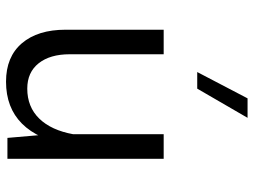

<svg xmlns="http://www.w3.org/2000/svg" viewBox="-120 -697 821 621"><g transform="rotate(90 290.5 -386.5)"><path d="M493.6 -505.4H414V-139L426 0H493.6ZM76.1 -188.3Q76.1 -98.2 119.9 -46.8Q163.8 4.5 244.1 4.5Q328.2 4.5 379.9 -47.1Q431.6 -98.8 450 -200.9L414.3 -213.5Q401.3 -141.6 363.5 -102.9Q325.7 -64.2 266.6 -64.2Q214 -64.2 184.7 -101Q155.5 -137.9 155.5 -201.3V-505.4H76.1ZM298.1 -776.7 213 -613.9H266.7L361.1 -776.7Z"/></g></svg>

Font: Estedad VF
Style: Regular
Weight: 100
Designer: Amin Abedi
Version: Version 7.3